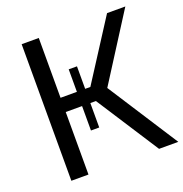

<svg xmlns="http://www.w3.org/2000/svg" viewBox="-128 -824 896 938"><g transform="rotate(-20 320.5 -355.0)"><path d="M405 -366 641 0H541L331 -325H302V-198H259V-325H174V0H85V-710H174V-399H259V-516H302V-399H329L529 -710H624Z"/></g></svg>

Font: Raleway-v4020 Medium
Style: Regular
Weight: 500
Designer: Matt McInerney, Pablo Impallari, Rodrigo Fuenzalida
Foundry: Matt McInerney, Pablo Impallari, Rodrigo Fuenzalida
Version: Version 4.020;PS 004.020;hotconv 1.0.88;makeotf.lib2.5.64775